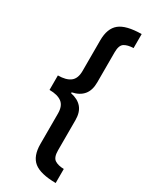

<svg xmlns="http://www.w3.org/2000/svg" viewBox="-251 -890 892 1114"><g transform="rotate(30 195.5 -333.0)"><path d="M40 -381Q94 -381 122.5 -402.5Q151 -424 151 -475V-680Q151 -760 194.5 -795.5Q238 -831 341 -832V-738Q302 -737 280 -723Q258 -709 258 -662V-460Q258 -407 232.5 -376.5Q207 -346 158 -336V-330Q207 -320 232.5 -290Q258 -260 258 -207V-5Q258 42 280 56.5Q302 71 341 72V166Q238 165 194.5 130Q151 95 151 14V-190Q151 -241 122.5 -262.5Q94 -284 40 -284Z"/></g></svg>

Font: Noto Sans Devanagari SemiCondensed SemiBold
Style: Regular
Weight: 600
Width: 4
Designer: Jelle Bosma - Monotype Design Team
Foundry: Monotype Imaging Inc.
Version: Version 2.004; ttfautohint (v1.8.4.7-5d5b)